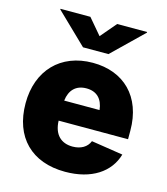

<svg xmlns="http://www.w3.org/2000/svg" viewBox="-115 -860 835 960"><g transform="rotate(15 302.0 -380.5)"><path d="M311 9.8C447.3 9.8 538.1 -51.3 565.9 -147.5L401.9 -172.9C389.2 -140.1 356.9 -121.6 314.5 -121.6C255.9 -121.6 216.8 -156.7 214.4 -229H573.7V-273.4C573.7 -449.7 465.8 -552.7 305.7 -552.7C138.7 -552.7 32.2 -439.9 32.2 -271C32.2 -95.2 137.7 9.8 311 9.8ZM233.4 -771.5H78.6V-768.1L237.3 -614.7H368.7L526.9 -768.1V-771.5H372.1L302.7 -689.9ZM215.3 -333C221.7 -388.2 253.4 -420.9 307.6 -420.9C361.3 -420.9 392.1 -389.2 398.4 -333Z"/></g></svg>

Font: Raveo ExtraBold
Style: Regular
Weight: 800
Designer: Jakub Foglar, Rasmus Andersson (Inter)
Foundry: Jakubfoglar.com
Version: Version 1.100;Glyphs 3.2.3 (3260)